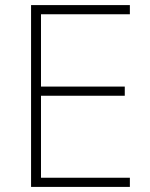

<svg xmlns="http://www.w3.org/2000/svg" viewBox="-20 -734 591 754"><path d="M490 0V-36H141V-358H470V-394H141V-678H490V-714H102V0Z"/></svg>

Font: Noto Sans Myanmar ExtraLight
Style: Regular
Weight: 200
Designer: Monotype Design Team
Foundry: Monotype Imaging Inc.
Version: Version 2.107